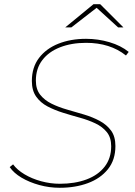

<svg xmlns="http://www.w3.org/2000/svg" viewBox="-20 -887 641 910"><path d="M263 3Q214 3 166.5 -10Q119 -23 82 -45Q45 -67 26 -95L42 -108Q61 -82 96 -61Q131 -40 175 -28Q219 -16 264 -16Q335 -16 390 -36.5Q445 -57 476 -97Q507 -137 507 -194Q507 -235 486.5 -260.5Q466 -286 432.5 -302Q399 -318 359 -329Q319 -340 279 -352.5Q239 -365 205.5 -382.5Q172 -400 151.5 -429Q131 -458 131 -503Q131 -568 165 -612.5Q199 -657 257 -680Q315 -703 388 -703Q445 -703 499 -687Q553 -671 590 -641L577 -624Q502 -684 388 -684Q319 -684 265 -663Q211 -642 180.5 -602Q150 -562 150 -505Q150 -464 170.5 -438Q191 -412 224.5 -395.5Q258 -379 298.5 -367.5Q339 -356 379 -344Q419 -332 452.5 -314Q486 -296 506.5 -268Q527 -240 527 -195Q527 -129 491.5 -85Q456 -41 396.5 -19Q337 3 263 3ZM289 -757 423 -867H455L565 -757H540L438 -850L318 -757Z"/></svg>

Font: Montserrat Thin
Style: Italic
Weight: 100
Italic angle: -11.3°
Designer: Julieta Ulanovsky
Foundry: Julieta Ulanovsky
Version: Version 9.000; ttfautohint (v1.8.4.7-5d5b)